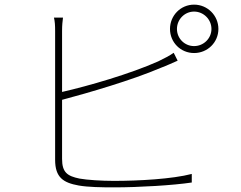

<svg xmlns="http://www.w3.org/2000/svg" viewBox="-20 -810 1040 829"><path d="M248 -379C361 -409 550 -464 674 -517C701 -527 728 -540 747 -548L730 -582C713 -570 688 -557 663 -545C542 -491 362 -439 248 -413V-676C248 -703 250 -717 252 -734H213C217 -717 218 -701 218 -676V-120C218 -44 253 -21 320 -9C360 -2 418 -1 472 -1C580 -1 729 -10 808 -22V-59C724 -37 579 -29 472 -29C418 -29 356 -33 323 -39C271 -50 248 -65 248 -124ZM818 -611C777 -611 744 -644 744 -685C744 -726 777 -760 818 -760C859 -760 893 -726 893 -685C893 -644 859 -611 818 -611ZM818 -790C760 -790 714 -743 714 -685C714 -627 760 -581 818 -581C876 -581 923 -627 923 -685C923 -743 876 -790 818 -790Z"/></svg>

Font: Genne Gothic ExtraLight
Style: Regular
Weight: 250
Designer: Ryoko NISHIZUKA (kana & ideographs); Paul D. Hunt (Latin, Greek & Cyrillic); Wenlong ZHANG (bopomofo); Sandoll Communica
Foundry: Adobe Systems Incorporated
Version: Version 1.004;PS 1.004;hotconv 16.6.51;makeotf.lib2.5.65220